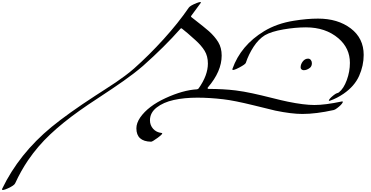

<svg xmlns="http://www.w3.org/2000/svg" viewBox="-1058 -1097 3691 1909"><path d="M-907 725Q-916 747 -980 776Q-1038 802 -1038 786Q-1039 784 -1037 781Q-869 432 -545 165Q-380 30 -111 -145Q-80 -165 -10.5 -210Q59 -255 94 -278.5Q129 -302 181 -340.5Q233 -379 275 -416Q423 -547 569 -708Q715 -869 819 -1021Q834 -1042 898 -1067Q943 -1084 939 -1072Q939 -1070 937 -1067Q888 -999 845 -942Q837 -932 846 -926Q981 -821 1019 -787Q1078 -734 1112 -678Q1146 -622 1146 -545Q1146 -387 1009 -228Q1004 -222 1006.5 -217.5Q1009 -213 1016 -213Q1161 -213 1285 -198Q1364 -188 1452 -169Q1540 -150 1642.5 -124Q1745 -98 1804 -86Q1965 -53 2068 -53Q2175 -53 2340 -88Q2355 -91 2349 -78Q2337 -54 2294 -22Q2272 -5 2260 -3Q2085 36 1948 36Q1841 36 1680 3Q1659 -2 1463.5 -50Q1268 -98 1162 -110Q1024 -126 905 -126Q774 -126 670 -103Q566 -80 499.5 -28Q433 24 433 99Q433 148 464.5 183.5Q496 219 548 225Q573 227 510 273Q457 312 444 312Q298 309 298 179Q298 127 336 71Q415 -42 588 -121.5Q761 -201 900 -209Q912 -211 917 -218Q1009 -348 1009 -465Q1009 -539 976.5 -592Q944 -645 885 -698Q799 -776 752 -812Q743 -820 735 -810Q579 -633 364 -442Q278 -368 170.5 -292.5Q63 -217 -67 -132Q-197 -47 -268 4Q-433 121 -558.5 239Q-684 357 -780 498Q-851 603 -907 725ZM2224 -96Q2209 -91 2212 -100Q2219 -119 2260 -151Q2279 -166 2291 -170Q2304 -173 2312 -179Q2359 -216 2390 -300.5Q2421 -385 2421 -472Q2421 -618 2307 -716Q2179 -825 1984 -825Q1879 -825 1760 -804.5Q1641 -784 1576 -747Q1512 -707 1463 -631.5Q1414 -556 1386 -472Q1382 -458 1322 -426Q1251 -388 1252 -409Q1252 -410 1253 -412Q1336 -646 1568 -787Q1695 -864 1865 -891Q1994 -912 2104 -912Q2301 -912 2429.5 -814.5Q2558 -717 2558 -551Q2558 -444 2512.5 -342Q2467 -240 2358 -165Q2294 -121 2224 -96ZM1962 -399Q1950 -399 1940.5 -406.5Q1931 -414 1931 -427Q1931 -458 1952.5 -486Q1974 -514 2005 -514Q2022 -514 2032.5 -500.5Q2043 -487 2043 -469Q2043 -440 2025 -424Q1994 -399 1962 -399Z"/></svg>

Font: Joscelyn
Style: Regular
Weight: 400
Designer: Peter S. Baker
Version: Version 1.012